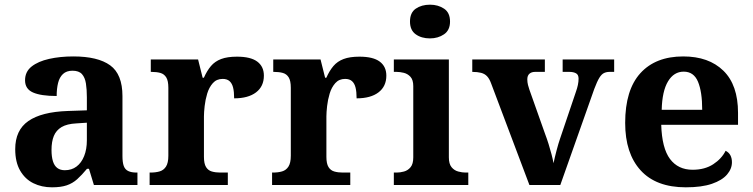

<svg xmlns="http://www.w3.org/2000/svg" viewBox="-20 -790 3214 820"><path d="M202 10Q158 10 122.5 -7.5Q87 -25 66 -61.4Q45 -97.7 45 -153Q45 -234 101 -273Q157 -312 269 -316L351 -318.8V-374Q351 -407.6 347 -433.3Q343 -459 330 -473.5Q317 -488 289.5 -488Q264 -488 249 -474Q234 -460 228 -435.5Q222 -411 222 -380Q155 -380 121 -395Q87 -410 87 -447Q87 -483.8 115 -505.9Q143 -528 189.9 -538.5Q236.8 -549 292.8 -549Q398 -549 450.5 -511Q503 -473 503 -379.4V-124.1Q503 -96.6 508.5 -81.3Q514 -66 527.7 -59.5Q541.4 -53 563 -53H567V0H381L360 -69H351.4Q329 -42 309.5 -24.5Q290 -7 265 1.5Q240 10 202 10ZM256.8 -63Q286 -63 306.8 -78.7Q327.7 -94.3 339.3 -123.3Q351 -152.3 351 -191V-266L306 -263Q266 -261 242.9 -247.3Q219.9 -233.5 209.9 -209.3Q200 -185.1 200 -149.4Q200 -121 206 -101.5Q212 -82 224.8 -72.5Q237.6 -63 256.8 -63Z M619 0V-53H622Q645 -53 661.9 -58Q678.9 -63 688.9 -78.5Q699 -94 699 -125V-415Q699 -445 690 -459.5Q681 -474 665 -478.5Q649 -483 627 -483H624V-536H826L845.5 -458H850.7Q864 -488 881 -508Q898 -528 924.5 -538Q951 -548 992 -548Q1050.6 -548 1078.8 -526.9Q1107 -505.8 1107 -467Q1107 -421 1073.5 -395.5Q1040 -370 980 -370Q980 -398 975.5 -416Q971 -434 960.3 -443.5Q949.6 -453 931 -453Q905 -453 889 -435Q873 -417 865 -390.5Q857 -364 854 -337Q851 -310 851 -293V-120Q851 -91 860 -76.5Q869 -62 885 -57.5Q901 -53 921 -53H953V0Z M1142 0V-53H1145Q1168 -53 1184.9 -58Q1201.9 -63 1211.9 -78.5Q1222 -94 1222 -125V-415Q1222 -445 1213 -459.5Q1204 -474 1188 -478.5Q1172 -483 1150 -483H1147V-536H1349L1368.5 -458H1373.7Q1387 -488 1404 -508Q1421 -528 1447.5 -538Q1474 -548 1515 -548Q1573.6 -548 1601.8 -526.9Q1630 -505.8 1630 -467Q1630 -421 1596.5 -395.5Q1563 -370 1503 -370Q1503 -398 1498.5 -416Q1494 -434 1483.3 -443.5Q1472.6 -453 1454 -453Q1428 -453 1412 -435Q1396 -417 1388 -390.5Q1380 -364 1377 -337Q1374 -310 1374 -293V-120Q1374 -91 1383 -76.5Q1392 -62 1408 -57.5Q1424 -53 1444 -53H1476V0Z M1662 0V-53H1674Q1689 -53 1705.5 -57.5Q1722 -62 1733.5 -75.9Q1745 -89.8 1745 -117.7V-422Q1745 -448.9 1733 -462Q1721 -475 1704.5 -479Q1688 -483 1674 -483H1662V-536H1897V-118Q1897 -90 1908.5 -76Q1920 -62 1937 -57.5Q1954 -53 1968 -53H1980V0ZM1816.1 -626Q1780 -626 1755.5 -643.5Q1731 -661 1731 -698Q1731 -736 1755.7 -753Q1780.5 -770 1816.5 -770Q1851 -770 1876.5 -753Q1902 -736 1902 -698Q1902 -661 1876.4 -643.5Q1850.8 -626 1816.1 -626Z M2077 -435Q2070 -454 2060 -464.5Q2050 -475 2034.5 -479Q2019 -483 1997 -483V-536H2307V-483H2265Q2250 -483 2241 -475Q2232 -467 2232 -451Q2232 -439 2235 -427Q2238 -415 2241 -407L2308 -218Q2316 -197 2323 -174.5Q2330 -152 2335.5 -131Q2341 -110 2344 -93Q2349 -117 2357 -147.5Q2365 -178 2372 -198L2440 -399Q2445 -413 2448 -427Q2451 -441 2451 -454Q2451 -471 2440 -477Q2429 -483 2412 -483H2383V-536H2603V-483H2583Q2570 -483 2559.5 -478Q2549 -473 2539.5 -457.5Q2530 -442 2518 -410L2373 0H2241Z M2909 10Q2782 10 2716 -62.5Q2650 -135 2650 -265Q2650 -406 2715 -477.5Q2780 -549 2898 -549Q3007 -549 3069.5 -488Q3132 -427 3132 -308V-257H2804Q2807 -157 2841.5 -111Q2876 -65 2938 -65Q2990 -65 3026 -88.5Q3062 -112 3079 -146Q3093 -139 3099.5 -126.5Q3106 -114 3106 -97Q3106 -69 3085 -44.5Q3064 -20 3020.5 -5Q2977 10 2909 10ZM2979 -321Q2979 -398 2961 -441Q2943 -484 2900 -484Q2858 -484 2833 -442.5Q2808 -401 2806 -321Z"/></svg>

Font: Noto Serif Tamil
Style: Italic
Weight: 400
Italic angle: -12°
Designer: Indian Type Foundry, Tom Grace, and the Monotype Design Team
Foundry: Monotype Imaging Inc.
Version: Version 2.003